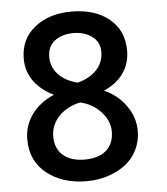

<svg xmlns="http://www.w3.org/2000/svg" viewBox="-53 -771 719 829"><g transform="rotate(-5 307.0 -356.5)"><path d="M288.1 -416C217.8 -433.1 174.8 -478 174.8 -536.6C174.8 -567.4 185.1 -590.3 206.1 -606.4C227.1 -622.6 254.4 -630.9 287.6 -630.9C319.8 -630.9 346.7 -622.6 368.2 -606.4C390.1 -590.3 400.9 -568.4 400.9 -540.5C400.9 -479.5 358.9 -435.1 288.1 -416ZM288.6 -82.5C210.9 -82.5 162.1 -122.6 162.1 -192.9C162.1 -226.6 173.8 -255.9 197.8 -280.8C221.7 -305.7 252.9 -321.8 290.5 -330.1C326.2 -321.8 356 -304.7 379.9 -278.8C403.8 -252.9 416 -224.6 416 -193.8C416 -120.1 366.7 -82.5 288.6 -82.5ZM289.6 11.2C352.5 11.2 410.6 -6.8 455.1 -39.6C500 -72.3 527.8 -125 527.8 -187C527.8 -226.6 515.6 -263.2 491.2 -296.4C467.3 -330.1 436 -355 397.5 -371.6C469.2 -402.8 512.2 -459 512.2 -535.2C512.2 -593.8 491.7 -639.6 450.7 -673.3C410.2 -707 355.5 -724.1 287.1 -724.1C222.2 -724.1 168.5 -707.5 127 -673.8C85.4 -640.6 64.5 -595.7 64.5 -538.6C64.5 -463.9 108.4 -408.2 180.7 -373C98.6 -337.9 49.3 -271.5 49.3 -189.9C49.3 -127.9 72.3 -78.6 117.7 -42.5C163.1 -6.8 220.7 11.2 289.6 11.2Z"/></g></svg>

Font: Ride SemiBold
Style: Regular
Weight: 600
Version: Version 3.000